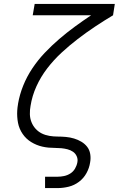

<svg xmlns="http://www.w3.org/2000/svg" viewBox="-20 -755 640 980"><path d="M210 205V147H274Q290 147 307 143.5Q324 140 339 130.5Q354 121 363 105.5Q372 90 375 73Q378 57 371.5 42.5Q365 28 352.5 19.5Q340 11 324.5 7Q309 3 293 1.5Q277 0 260.5 0Q244 0 228 -1.5Q212 -3 196.5 -6.5Q181 -10 166.5 -16Q152 -22 139 -30Q126 -38 115 -48.5Q104 -59 95.5 -71.5Q87 -84 81 -98Q75 -112 72 -127.5Q69 -143 68 -159Q67 -175 68 -191Q69 -207 72 -224Q72 -224 72 -224.5Q72 -225 72 -225Q80 -272 98.5 -318Q117 -364 145 -406Q173 -448 208 -485Q243 -522 282 -555.5Q321 -589 362 -619Q403 -649 445 -677H147L157 -735H566L557 -677Q510 -649 465 -619Q420 -589 377 -556Q334 -523 294 -486Q254 -449 221 -406Q188 -363 166 -314.5Q144 -266 136 -215Q132 -194 132.5 -172.5Q133 -151 140.5 -132Q148 -113 161.5 -98Q175 -83 193 -74Q211 -65 232 -61.5Q253 -58 274 -58Q295 -58 316.5 -56Q338 -54 358 -48Q378 -42 395.5 -31.5Q413 -21 425 -5.5Q437 10 440.5 31Q444 52 440 74Q436 102 421.5 128.5Q407 155 383 173Q359 191 330.5 198Q302 205 274 205Z"/></svg>

Font: Iosevka Curly LtExObl
Style: Regular
Weight: 300
Width: 7
Italic angle: -9°
Monospace: yes
Designer: Belleve Invis
Foundry: Belleve Invis
Version: Version 11.1.0; ttfautohint (v1.8.3)